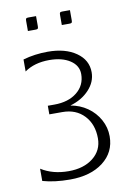

<svg xmlns="http://www.w3.org/2000/svg" viewBox="-75 -672 486 725"><g transform="rotate(-10 167.5 -310.0)"><path d="M205 -575V-614Q205 -621 207 -623Q209 -625 216 -625H245V-586Q245 -579 243 -577Q241 -575 234 -575ZM75 -575V-614Q75 -621 77 -623Q79 -625 86 -625H115V-586Q115 -579 113 -577Q111 -575 104 -575ZM30 -8V-55Q74 -27 135 -27Q193 -27 229 -55.5Q265 -84 265 -130Q265 -184 233.5 -217.5Q202 -251 150 -251H100V-284H125Q179 -284 212 -310.5Q245 -337 245 -380Q245 -413 214.5 -433Q184 -453 135 -453Q78 -453 40 -426V-472Q85 -485 135 -485Q202 -485 243.5 -456Q285 -427 285 -380Q285 -343 257 -313Q229 -283 184 -270Q220 -264 248.5 -244Q277 -224 293.5 -194Q310 -164 310 -130Q310 -69 262 -32Q214 5 135 5Q75 5 30 -8Z"/></g></svg>

Font: Glametrix
Style: Light
Weight: 300
Designer: gluk
Foundry: gluk
Version: Version 0.40